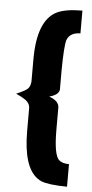

<svg xmlns="http://www.w3.org/2000/svg" viewBox="-54 -751 393 820"><g transform="rotate(5 142.5 -340.5)"><path d="M14.6 -339.8Q56.6 -357.4 65.4 -368.2Q74.2 -379.9 75.2 -398.4V-492.2Q75.2 -658.2 155.3 -699.2Q192.4 -717.8 265.6 -717.8V-620.1Q220.7 -620.1 208 -585.9Q200.2 -559.6 199.2 -458V-374Q197.3 -350.6 156.2 -339.8Q198.2 -325.2 199.2 -296.9V-202.1Q199.2 -95.7 221.7 -73.2Q236.3 -59.6 265.6 -59.6V37.1Q184.6 36.1 154.3 23.4Q84 -7.8 76.2 -148.4Q75.2 -167 75.2 -187.5V-283.2Q75.2 -307.6 44.9 -324.2Q41 -327.1 30.3 -332Q19.5 -336.9 14.6 -339.8Z"/></g></svg>

Font: Post No Bills Colombo ExtraBold
Style: Regular
Weight: 800
Designer: Kosala Senevirathne, Siva Puranthara, Lasantha Premarathna, Tharique Azeez
Foundry: Mooniak
Version: Version 1.220 ; ttfautohint (v1.6)